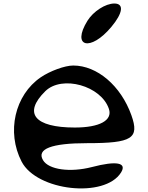

<svg xmlns="http://www.w3.org/2000/svg" viewBox="-20 -1044 842 1093"><path d="M103 -124C190 44 577 86 669 -62C704 -118 644 -130 503 -93C379 -61 257 -78 225 -132C187 -196 273 -229 476 -229C732 -229 775 -256 728 -388C668 -556 533 -671 397 -671C349 -671 265 -640 212 -604C64 -503 16 -292 103 -124ZM238 -525C333 -618 556 -556 600 -424C622 -359 547 -318 406 -318C177 -318 110 -399 238 -525ZM478 -926C385 -776 495 -748 614 -891C680 -970 687 -1024 631 -1024C580 -1024 511 -979 478 -926Z"/></svg>

Font: Venom Sans
Style: Regular
Weight: 400
Version: Version 1.001